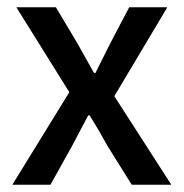

<svg xmlns="http://www.w3.org/2000/svg" viewBox="-20 -509 506 529"><path d="M171 -255 25 -489H134L193 -390L239 -308H243L284 -390L336 -489H441L295 -244L452 0H343L278 -104Q248 -158 227 -191H223L177 -104L119 0H14Z"/></svg>

Font: Assistant SemiBold
Style: Regular
Weight: 600
Designer: Hebrew By Ben Nathan, Latin by Paul Hunt
Version: Version 2.001; ttfautohint (v1.6)